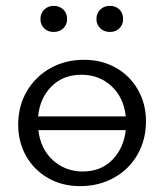

<svg xmlns="http://www.w3.org/2000/svg" viewBox="-20 -627 559 655"><path d="M42 -202Q42 -265 71.5 -315.5Q101 -366 152 -394.5Q203 -423 267 -423Q327 -423 375 -396Q423 -369 450.5 -321Q478 -273 478 -213Q478 -150 449 -99.5Q420 -49 368.5 -20.5Q317 8 253 8Q193 8 145 -19Q97 -46 69.5 -94Q42 -142 42 -202ZM409 -183H111Q118 -119 160.5 -80.5Q203 -42 262 -42Q324 -42 363 -81.5Q402 -121 409 -183ZM118 -562Q118 -582 131 -594.5Q144 -607 163 -607Q183 -607 196 -594.5Q209 -582 209 -562Q209 -543 196 -530.5Q183 -518 163 -518Q143 -518 130.5 -530.5Q118 -543 118 -562ZM309 -562Q309 -582 322 -594.5Q335 -607 355 -607Q375 -607 387.5 -594.5Q400 -582 400 -562Q400 -543 387.5 -530.5Q375 -518 355 -518Q335 -518 322 -530.5Q309 -543 309 -562ZM409 -230Q402 -295 360 -333.5Q318 -372 258 -372Q195 -372 155.5 -332Q116 -292 110 -230Z"/></svg>

Font: LXGW Bright GB
Style: Regular
Weight: 400
Designer: Christian Thalmann (Catharsis Fonts)
Foundry: LXGW / Christian Thalmann (Catharsis Fonts) / Fontworks Inc.
Version: Version 5.510